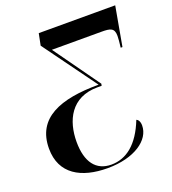

<svg xmlns="http://www.w3.org/2000/svg" viewBox="-133 -814 828 925"><g transform="rotate(-20 281.5 -351.5)"><path d="M261 11C399 11 487 -51 487 -126C487 -147 478 -158 470 -161C426 -49 361 1 284 1C206 1 163 -55 163 -159C163 -267 211 -372 348 -372H369L371 -382L203 -617H457C502 -617 523 -613 523 -572C523 -559 521 -537 518 -513H527L563 -714H171L159 -654L357 -382C160 -382 27 -331 27 -174C27 -43 127 11 261 11Z"/></g></svg>

Font: Noto Serif Display Condensed
Style: Bold Italic
Weight: 700
Width: 3
Italic angle: -12°
Designer: Monotype Design Team
Foundry: Monotype Imaging Inc.
Version: Version 2.009